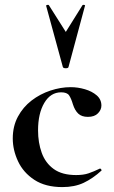

<svg xmlns="http://www.w3.org/2000/svg" viewBox="-20 -750 465 782"><path d="M234 12Q165 12 120 -17.5Q75 -47 53.5 -93Q32 -139 32 -186Q32 -236 53 -275Q74 -314 108.5 -340.5Q143 -367 185 -381Q227 -395 268 -395Q297 -395 326 -386.5Q355 -378 374 -361.5Q393 -345 393 -320Q393 -303 379 -288.5Q365 -274 338 -274Q313 -274 299 -287Q285 -300 277 -325Q270 -349 261.5 -361.5Q253 -374 229 -374Q186 -374 160.5 -331Q135 -288 135 -219Q135 -169 150 -127.5Q165 -86 199 -61.5Q233 -37 290 -37Q320 -37 340.5 -44Q361 -51 386 -63Q388 -65 391.5 -61Q395 -57 393 -55Q358 -23 321 -5.5Q284 12 234 12ZM168 -726Q167 -729 172.5 -730Q178 -731 179 -729L248 -620L316 -729Q318 -731 323 -730Q328 -729 326 -726L259 -477Q258 -472 248 -472Q238 -472 236 -477Z"/></svg>

Font: Cormorant Infant Light
Style: Bold
Weight: 700
Version: Version 4.001